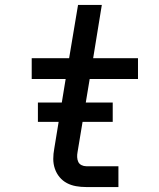

<svg xmlns="http://www.w3.org/2000/svg" viewBox="-20 -755 640 775"><path d="M328 0Q307 0 287 -3.5Q267 -7 250 -16Q233 -25 220.5 -40Q208 -55 201.5 -74Q195 -93 195 -113.5Q195 -134 199 -155L245 -436H108V-520H259L295 -735H391L356 -520H537V-436H342L293 -141Q291 -131 291.5 -120.5Q292 -110 296 -101.5Q300 -93 309 -88.5Q318 -84 328 -84H458V0ZM435 -263H133V-341H435Z"/></svg>

Font: Iosevka SS04 Md Ex Obl
Style: Regular
Weight: 500
Width: 7
Italic angle: -9°
Monospace: yes
Designer: Belleve Invis
Foundry: Belleve Invis
Version: Version 19.0.0; ttfautohint (v1.8.4)